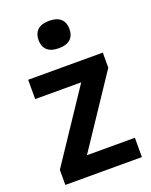

<svg xmlns="http://www.w3.org/2000/svg" viewBox="-146 -861 740 939"><g transform="rotate(-20 224.0 -391.0)"><path d="M28 0V-78.5L272.5 -445H33V-545.5H421.5V-467L177 -100.5H426.5V0ZM227.5 -639Q187 -639 167 -657.8Q147 -676.5 147 -710Q147 -743.5 167 -762.5Q187 -781.5 227.5 -781.5Q268 -781.5 288 -762.5Q308 -743.5 308 -710Q308 -676.5 288 -657.8Q268 -639 227.5 -639Z"/></g></svg>

Font: Encode Sans SmCnd SmBold
Style: Regular
Weight: 600
Width: 4
Designer: Multiple Designers
Foundry: Impallari Type
Version: Version 3.002; ttfautohint (v1.8.3) -l 8 -r 50 -G 200 -x 14 